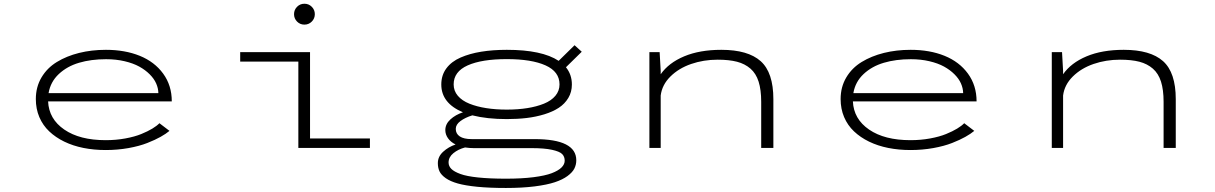

<svg xmlns="http://www.w3.org/2000/svg" viewBox="-20 -772 6340 1002"><path d="M864.5 -89Q846 -73.5 818 -57.8Q790 -42 748.8 -25.8Q707.5 -9.5 650.5 0.8Q593.5 11 531.5 11Q470 11 415.2 0Q360.5 -11 315.2 -33Q270 -55 236.8 -86.5Q203.5 -118 185.2 -161Q167 -204 167 -255Q167 -318 196.5 -367.8Q226 -417.5 276.8 -448.5Q327.5 -479.5 392.8 -495.8Q458 -512 532.5 -512Q632 -512 709.2 -480.8Q786.5 -449.5 831.5 -387.8Q876.5 -326 876.5 -243H231Q235 -151 315.5 -95.8Q396 -40.5 531.5 -40.5Q585.5 -40.5 634.2 -49.5Q683 -58.5 717.2 -72.5Q751.5 -86.5 775 -100.8Q798.5 -115 812 -129ZM533.5 -463Q455.5 -463 392.8 -444.5Q330 -426 286.8 -385.5Q243.5 -345 233.5 -286H806.5Q806 -311.5 795 -336.5Q784 -361.5 761.2 -384.2Q738.5 -407 706.8 -424.5Q675 -442 630.2 -452.5Q585.5 -463 533.5 -463Z M1568.5 -643.5Q1546 -643.5 1530.2 -659.5Q1514.5 -675.5 1514.5 -698Q1514.5 -720.5 1530.2 -736.5Q1546 -752.5 1568.5 -752.5Q1591.5 -752.5 1607.2 -736.5Q1623 -720.5 1623 -698Q1623 -675.5 1607.2 -659.5Q1591.5 -643.5 1568.5 -643.5ZM1598 -49.5H1910.5V0H1537V-450.5H1233.5V-500H1598Z M2625 -150.5Q2521.5 -150.5 2445 -170Q2407.5 -158.5 2383 -140.2Q2358.5 -122 2358.5 -99.5Q2358.5 -74 2379.5 -60Q2400.5 -46 2442 -46H2770Q2987.5 -46 2987.5 64.5Q2987.5 87.5 2977.5 107.5Q2967.5 127.5 2941.8 146.5Q2916 165.5 2875.5 179Q2835 192.5 2769.8 200.8Q2704.5 209 2620 209Q2534.5 209 2471.2 202.8Q2408 196.5 2369 185.5Q2330 174.5 2306.2 157.8Q2282.5 141 2273.8 122.5Q2265 104 2265 79.5Q2265 45 2292.8 19.8Q2320.5 -5.5 2357.5 -18Q2331.5 -31 2317.8 -50.8Q2304 -70.5 2304 -93Q2304 -124.5 2330.5 -148.8Q2357 -173 2396 -186Q2283 -233.5 2283 -331Q2283 -379.5 2309.5 -415.2Q2336 -451 2383.8 -471.8Q2431.5 -492.5 2491.5 -502.2Q2551.5 -512 2625 -512Q2808.5 -512 2895.5 -454.5L2978.5 -536L3016 -502L2933.5 -421Q2964.5 -383 2964.5 -331Q2964.5 -292 2946 -261Q2927.5 -230 2896.2 -209.5Q2865 -189 2821 -175.5Q2777 -162 2728.5 -156.2Q2680 -150.5 2625 -150.5ZM2625 -200Q2683 -200 2731.8 -207.8Q2780.5 -215.5 2818.8 -231Q2857 -246.5 2878.5 -272.2Q2900 -298 2900 -331.5Q2900 -398 2827 -430.8Q2754 -463.5 2625 -463.5Q2494 -463.5 2420.8 -430.8Q2347.5 -398 2347.5 -331.5Q2347.5 -298 2369.2 -272.2Q2391 -246.5 2429.5 -231Q2468 -215.5 2517.2 -207.8Q2566.5 -200 2625 -200ZM2321 76Q2321 95 2335.5 109.5Q2350 124 2382.8 136Q2415.5 148 2475.5 154.2Q2535.5 160.5 2620.5 160.5Q2702.5 160.5 2763.8 152.8Q2825 145 2859.5 131.8Q2894 118.5 2910.5 102Q2927 85.5 2927 66.5Q2927 45.5 2913.8 32Q2900.5 18.5 2860.8 9.8Q2821 1 2752.5 1H2451.5Q2430.5 1 2407 -2.5Q2371 7 2346 27.5Q2321 48 2321 76Z M3369 0V-500H3422.5L3428 -402V-384.5Q3469.5 -444 3550.5 -478Q3631.5 -512 3744.5 -512Q3883.5 -512 3949.8 -452.8Q4016 -393.5 4016 -254.5V0H3952.5V-240.5Q3952.5 -303.5 3939 -346Q3925.5 -388.5 3896.5 -413.8Q3867.5 -439 3826.2 -449.8Q3785 -460.5 3725 -460.5Q3652 -460.5 3587.2 -438.2Q3522.5 -416 3478.8 -372.8Q3435 -329.5 3428 -273.5V0Z M5064.5 -89Q5046 -73.5 5018 -57.8Q4990 -42 4948.8 -25.8Q4907.5 -9.5 4850.5 0.8Q4793.5 11 4731.5 11Q4670 11 4615.2 0Q4560.5 -11 4515.2 -33Q4470 -55 4436.8 -86.5Q4403.5 -118 4385.2 -161Q4367 -204 4367 -255Q4367 -318 4396.5 -367.8Q4426 -417.5 4476.8 -448.5Q4527.5 -479.5 4592.8 -495.8Q4658 -512 4732.5 -512Q4832 -512 4909.2 -480.8Q4986.5 -449.5 5031.5 -387.8Q5076.5 -326 5076.5 -243H4431Q4435 -151 4515.5 -95.8Q4596 -40.5 4731.5 -40.5Q4785.5 -40.5 4834.2 -49.5Q4883 -58.5 4917.2 -72.5Q4951.5 -86.5 4975 -100.8Q4998.5 -115 5012 -129ZM4733.5 -463Q4655.5 -463 4592.8 -444.5Q4530 -426 4486.8 -385.5Q4443.5 -345 4433.5 -286H5006.5Q5006 -311.5 4995 -336.5Q4984 -361.5 4961.2 -384.2Q4938.5 -407 4906.8 -424.5Q4875 -442 4830.2 -452.5Q4785.5 -463 4733.5 -463Z M5469 0V-500H5522.5L5528 -402V-384.5Q5569.5 -444 5650.5 -478Q5731.5 -512 5844.5 -512Q5983.5 -512 6049.8 -452.8Q6116 -393.5 6116 -254.5V0H6052.5V-240.5Q6052.5 -303.5 6039 -346Q6025.5 -388.5 5996.5 -413.8Q5967.5 -439 5926.2 -449.8Q5885 -460.5 5825 -460.5Q5752 -460.5 5687.2 -438.2Q5622.5 -416 5578.8 -372.8Q5535 -329.5 5528 -273.5V0Z"/></svg>

Font: League Mono Extended UltraLight
Style: Regular
Weight: 200
Width: 9
Designer: Tyler Finck
Foundry: The League of Moveable Type / Tyler Finck
Version: Version 2.210